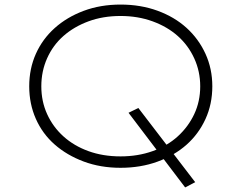

<svg xmlns="http://www.w3.org/2000/svg" viewBox="-20 -725 1057 841"><path d="M791 96 543 -231 586 -252 835 73ZM508 10Q420 10 346.5 -17.5Q273 -45 219.5 -92Q166 -139 137 -204.5Q108 -270 108 -347Q108 -424 137 -489Q166 -554 219.5 -602Q273 -650 346.5 -677.5Q420 -705 508 -705Q596 -705 670 -678Q744 -651 797 -603Q850 -555 880 -489.5Q910 -424 910 -347Q910 -269 880 -203.5Q850 -138 797 -91Q744 -44 670 -17Q596 10 508 10ZM508 -40Q584 -40 648.5 -63Q713 -86 759 -128Q805 -170 831 -225.5Q857 -281 857 -347Q857 -412 831 -469Q805 -526 759 -567Q713 -608 648.5 -631.5Q584 -655 508 -655Q431 -655 367.5 -631.5Q304 -608 258 -567.5Q212 -527 186.5 -470Q161 -413 161 -347Q161 -281 186.5 -225Q212 -169 258 -127.5Q304 -86 367.5 -63Q431 -40 508 -40Z"/></svg>

Font: Lexend Peta ExtraLight
Style: Regular
Weight: 250
Version: Version 1.007